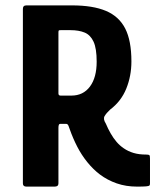

<svg xmlns="http://www.w3.org/2000/svg" viewBox="-20 -693 592 713"><path d="M78 0Q65 0 65 -12V-660Q65 -673 78 -673H247Q325 -673 373.5 -652.5Q422 -632 445 -587Q468 -542 468 -465Q468 -411 449 -364Q430 -317 389 -286Q375 -273 368.5 -262Q362 -251 373 -234Q381 -215 391 -197.5Q401 -180 413 -166Q425 -152 440 -142Q456 -131 476 -125Q496 -119 523 -119Q532 -119 534.5 -117Q537 -115 537 -104V-12Q537 -6 535 -4Q533 -2 523 -1Q513 0 489 0Q448 0 413.5 -12Q379 -24 351 -45Q326 -64 304.5 -90.5Q283 -117 267 -148Q251 -179 239 -213Q238 -215 235 -224Q232 -233 226 -233H203Q197 -233 197 -218V-12Q197 0 183 0ZM197 -346Q197 -342 199 -340Q201 -338 205 -338H245Q289 -338 314 -371.5Q339 -405 339 -464Q339 -513 327.5 -538Q316 -563 294.5 -572Q273 -581 242 -581H205Q200 -581 198.5 -580Q197 -579 197 -572Z"/></svg>

Font: Glory
Style: Bold
Weight: 700
Designer: Robert Leuschke
Foundry: Robert Leuschke
Version: Version 1.011